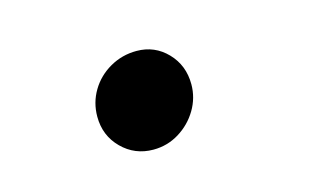

<svg xmlns="http://www.w3.org/2000/svg" viewBox="-42 -301 684 410"><g transform="rotate(-15 300.0 -95.5)"><path d="M257 11Q216 11 187.5 -17.5Q159 -46 159 -88Q159 -119 174.5 -145Q190 -171 217 -186.5Q244 -202 276 -202Q316 -202 343.5 -173.5Q371 -145 371 -103Q371 -73 355.5 -47Q340 -21 314 -5Q288 11 257 11Z"/></g></svg>

Font: Red Hat Mono
Style: Italic
Weight: 400
Italic angle: -12°
Monospace: yes
Designer: Pentagram, MCKL
Foundry: MCKL
Version: Version 1.030